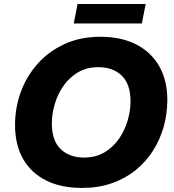

<svg xmlns="http://www.w3.org/2000/svg" viewBox="-20 -913 858 945"><path d="M54 -298Q54 -381.6 82 -459.2Q110 -536.8 164.4 -598.3Q218.8 -659.7 296.9 -695.9Q374.9 -732 474 -732Q577.8 -732 651.5 -693.7Q725.2 -655.5 764.4 -585.8Q803.6 -516.2 803.6 -422Q803.6 -353.7 785.7 -289.7Q767.7 -225.7 732.9 -171Q698 -116.3 646.8 -75Q595.6 -33.7 529.5 -10.8Q463.3 12 383.6 12Q279.8 12 206.1 -25.2Q132.4 -62.4 93.2 -131.7Q54 -201 54 -298ZM235.2 -306.4Q235.2 -220.3 278.7 -179Q322.1 -137.6 393.2 -137.6Q452.5 -137.6 495.3 -163.7Q538.1 -189.7 566.6 -231.5Q595.1 -273.3 608.7 -321.4Q622.4 -369.5 622.4 -413.6Q622.4 -499.7 578.9 -541Q535.5 -582.4 464.4 -582.4Q406.1 -582.4 362.8 -556.3Q319.5 -530.3 291 -488.5Q262.5 -446.7 248.9 -398.6Q235.2 -350.5 235.2 -306.4ZM361.8 -893.2H697L678.2 -797.6H343Z"/></svg>

Font: Kufam
Style: Italic
Weight: 400
Italic angle: -11°
Designer: Artur Schmal
Foundry: Original Type
Version: Version 1.301; ttfautohint (v1.8.3)